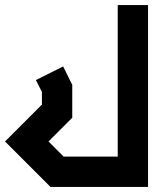

<svg xmlns="http://www.w3.org/2000/svg" viewBox="-46 -740 606 760"><path d="M420 -720H540V0H154L-26 -180L120 -326V-376L96 -423L204 -477L240 -404V-274L146 -180L206 -120H420Z"/></svg>

Font: SOV_raksil
Style: bold
Weight: 700
Version: Version 1.00